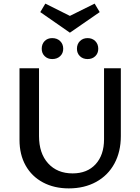

<svg xmlns="http://www.w3.org/2000/svg" viewBox="-20 -1036 774 1063"><path d="M88 -261V-658H196V-283Q196 -187 246.5 -131.5Q297 -76 382 -76Q463 -76 509.5 -127Q556 -178 556 -265V-658H649V-283Q649 -196 613.5 -130.5Q578 -65 512.5 -29Q447 7 361 7Q280 7 218 -26Q156 -59 122 -119.5Q88 -180 88 -261ZM532 -969 367 -855 203 -969 231 -1016 367 -948 504 -1016ZM330 -766Q330 -741 313 -725Q296 -709 269 -709Q244 -709 227.5 -725Q211 -741 211 -766Q211 -792 227 -808.5Q243 -825 269 -825Q296 -825 313 -808.5Q330 -792 330 -766ZM524 -766Q524 -741 507.5 -725Q491 -709 465 -709Q439 -709 422.5 -725Q406 -741 406 -766Q406 -792 422.5 -808.5Q439 -825 465 -825Q491 -825 507.5 -808.5Q524 -792 524 -766Z"/></svg>

Font: Ysabeau Semibold
Style: Regular
Weight: 600
Designer: Christian Thalmann (Catharsis Fonts)
Version: Version 0.003